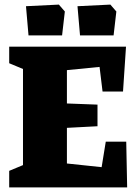

<svg xmlns="http://www.w3.org/2000/svg" viewBox="-20 -815 598 835"><path d="M20 -72 80 -97V-515L20 -540V-612H528L515 -417H426L413 -524L271 -510V-365L404 -360V-266L271 -259V-104L422 -88L440 -199H529L533 0H20ZM93 -788 236 -795 262 -765 250 -661H104ZM317 -788 460 -795 486 -765 474 -661H328Z"/></svg>

Font: Grenze Black
Style: Regular
Weight: 900
Designer: Renata Polastri
Foundry: Omnibus-Type
Version: Version 1.002; ttfautohint (v1.8)